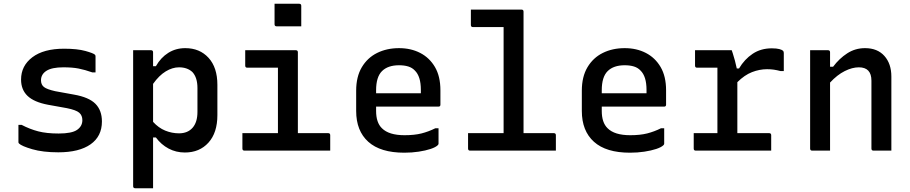

<svg xmlns="http://www.w3.org/2000/svg" viewBox="-20 -801 4840 1021"><path d="M292 -91Q362 -91 390 -110.5Q418 -130 418 -162Q418 -187 401.5 -201.5Q385 -216 335 -226L235 -244Q161 -258 126.5 -291Q92 -324 92 -378Q92 -451 152 -496.5Q212 -542 321 -542Q391 -542 434 -530Q477 -518 485 -510Q488 -507 488 -501V-416H471Q431 -430 398 -436.5Q365 -443 317 -443Q256 -443 227 -424.5Q198 -406 198 -374Q198 -351 213.5 -338.5Q229 -326 274 -316L373 -298Q453 -284 487.5 -249Q522 -214 522 -155Q522 -76 461.5 -33.5Q401 9 290 9Q208 9 151.5 -7.5Q95 -24 81 -38Q78 -41 78 -45V-137H95Q139 -114 183.5 -102.5Q228 -91 292 -91Z M688 -534H783Q794 -534 794 -523V-449H809Q835 -495 875 -520Q915 -545 965 -545Q1042 -545 1089 -493.5Q1136 -442 1136 -350V-189Q1136 -95 1088.5 -42.5Q1041 10 963 10Q916 10 876.5 -11Q837 -32 809 -70H794V200H699Q688 200 688 189ZM932 -443Q897 -443 861.5 -421.5Q826 -400 794 -355V-153Q823 -121 858.5 -106.5Q894 -92 932 -92Q978 -92 1004 -121.5Q1030 -151 1030 -206V-333Q1030 -389 1003 -418Q976 -443 932 -443Z M1269 -93H1458V-441H1295Q1284 -441 1284 -452V-534H1553Q1564 -534 1564 -523V-93H1725Q1736 -93 1736 -82V0H1280Q1269 0 1269 -11ZM1440 -781H1571Q1582 -781 1582 -770V-661H1451Q1440 -661 1440 -672Z M2102 -545Q2165 -545 2214.5 -519.5Q2264 -494 2293 -444.5Q2322 -395 2322 -321V-244Q2322 -234 2311 -234H1980V-211Q1980 -149 2011 -119Q2048 -82 2131 -82Q2184 -82 2221.5 -91.5Q2259 -101 2295 -119H2312V-37Q2312 -33 2308 -29Q2297 -18 2270 -9Q2243 0 2206.5 5.5Q2170 11 2130 11Q2003 11 1938.5 -47Q1874 -105 1874 -211V-319Q1874 -393 1904 -443.5Q1934 -494 1985.5 -519.5Q2037 -545 2102 -545ZM2102 -454Q2043 -454 2011.5 -423Q1980 -392 1980 -321V-305H2218V-323Q2218 -395 2186 -426Q2172 -441 2151 -447.5Q2130 -454 2102 -454Z M2469 -93H2658V-657H2495Q2484 -657 2484 -668V-750H2753Q2764 -750 2764 -739V-93H2925Q2936 -93 2936 -82V0H2480Q2469 0 2469 -11Z M3302 -545Q3365 -545 3414.5 -519.5Q3464 -494 3493 -444.5Q3522 -395 3522 -321V-244Q3522 -234 3511 -234H3180V-211Q3180 -149 3211 -119Q3248 -82 3331 -82Q3384 -82 3421.5 -91.5Q3459 -101 3495 -119H3512V-37Q3512 -33 3508 -29Q3497 -18 3470 -9Q3443 0 3406.5 5.5Q3370 11 3330 11Q3203 11 3138.5 -47Q3074 -105 3074 -211V-319Q3074 -393 3104 -443.5Q3134 -494 3185.5 -519.5Q3237 -545 3302 -545ZM3302 -454Q3243 -454 3211.5 -423Q3180 -392 3180 -321V-305H3418V-323Q3418 -395 3386 -426Q3372 -441 3351 -447.5Q3330 -454 3302 -454Z M3669 -93H3795V-441H3687Q3676 -441 3676 -452V-534H3871Q3871 -534 3876.5 -518Q3882 -502 3888 -479Q3894 -456 3898 -437H3910Q3939 -486 3982.5 -515Q4026 -544 4084 -544Q4110 -544 4124.5 -540Q4139 -536 4144 -531Q4148 -527 4148 -519V-423H4131Q4112 -428 4095.5 -430.5Q4079 -433 4059 -433Q4019 -433 3979 -417.5Q3939 -402 3901 -364V-93H4070Q4081 -93 4081 -82V0H3680Q3669 0 3669 -11Z M4394 0H4299Q4288 0 4288 -11V-534H4383Q4394 -534 4394 -523V-446H4410Q4443 -490 4485.5 -517.5Q4528 -545 4580 -545Q4646 -545 4683 -503.5Q4720 -462 4720 -394V0H4625Q4614 0 4614 -11V-372Q4614 -443 4547 -443Q4512 -443 4472 -423Q4432 -403 4394 -362Z"/></svg>

Font: Recursive Mn Lnr St Med
Style: Regular
Weight: 500
Monospace: yes
Version: Version 1.079;hotconv 1.0.112;makeotfexe 2.5.65598; ttfautoh